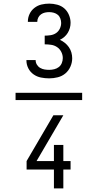

<svg xmlns="http://www.w3.org/2000/svg" viewBox="-20 -873 540 1061"><path d="M66 -320V-360H434V-320ZM252 -440Q229 -440 206.5 -444.5Q184 -449 165.5 -462Q147 -475 136.5 -495.5Q126 -516 126 -539V-541H177V-540Q177 -527 184 -515.5Q191 -504 202.5 -497.5Q214 -491 226.5 -489Q239 -487 252 -487Q266 -487 280 -490.5Q294 -494 305 -502.5Q316 -511 321.5 -524.5Q327 -538 327 -552Q327 -570 318.5 -586.5Q310 -603 295 -613Q280 -623 262 -625.5Q244 -628 227 -628V-676Q243 -676 259.5 -678.5Q276 -681 289.5 -690Q303 -699 310.5 -714.5Q318 -730 318 -746Q318 -758 313.5 -770.5Q309 -783 299.5 -791Q290 -799 277.5 -802.5Q265 -806 252 -806Q240 -806 228.5 -803.5Q217 -801 207 -794Q197 -787 191.5 -776Q186 -765 186 -753V-752H134V-754Q134 -776 143.5 -796Q153 -816 170.5 -829.5Q188 -843 209 -848Q230 -853 252 -853Q274 -853 296.5 -847Q319 -841 335.5 -826.5Q352 -812 361 -790.5Q370 -769 370 -747Q370 -732 366 -718Q362 -704 354.5 -691.5Q347 -679 335.5 -669Q324 -659 311 -653Q326 -646 338.5 -636Q351 -626 360.5 -612.5Q370 -599 374.5 -583Q379 -567 379 -551Q379 -527 369 -504.5Q359 -482 341 -467Q323 -452 299.5 -446Q276 -440 252 -440ZM278 168V64H127V17L275 -236H330L182 17H278V-72H330V17H370V64H330V168Z"/></svg>

Font: Iosevka Fixed Light
Style: Regular
Weight: 300
Monospace: yes
Designer: Belleve Invis
Foundry: Belleve Invis
Version: Version 32.3.0